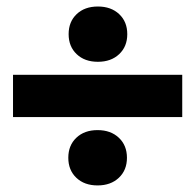

<svg xmlns="http://www.w3.org/2000/svg" viewBox="-20 -560 600 590"><path d="M540 -200.2H20V-330.1H540ZM214.6 -136.7Q239.3 -160.2 279.8 -160.2Q320.3 -160.2 345.2 -136.7Q370.1 -113.3 370.1 -75.2Q370.1 -37.1 345.2 -13.7Q320.3 9.8 279.8 9.8Q239.3 9.8 214.6 -13.7Q189.9 -37.1 189.9 -75.2Q189.9 -113.3 214.6 -136.7ZM215.6 -516.6Q240.2 -540 280.8 -540Q321.3 -540 346.2 -516.6Q371.1 -493.2 371.1 -455.1Q371.1 -417 346.2 -393.6Q321.3 -370.1 280.8 -370.1Q240.2 -370.1 215.6 -393.6Q190.9 -417 190.9 -455.1Q190.9 -493.2 215.6 -516.6Z"/></svg>

Font: Fivo Sans Heavy
Style: Regular
Weight: 900
Designer: Alexander Slobzheninov
Foundry: Alexander Slobzheninov
Version: 1.0